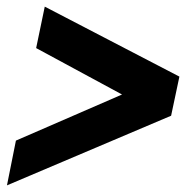

<svg xmlns="http://www.w3.org/2000/svg" viewBox="-20 -559 585 579"><path d="M1 0 28 -135 348 -274 89 -414 115 -539 521 -328 496 -210Z"/></svg>

Font: Plus Jakarta Display Medium
Style: Italic
Weight: 500
Italic angle: -12°
Designer: Gumpita Rahayu
Foundry: Tokotype Studio
Version: Version 1.000